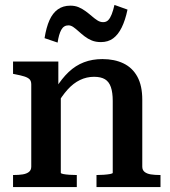

<svg xmlns="http://www.w3.org/2000/svg" viewBox="-20 -760 692 780"><path d="M33 0V-49H35Q56 -49 72 -51.5Q88 -54 97.5 -61.5Q107 -69 107 -83V-417Q107 -431 100 -438Q93 -445 78.5 -449.5Q64 -454 43 -458L33 -460V-510H217V-403L227 -396V-58Q227 -55 237 -53Q247 -51 262 -50Q277 -49 290 -49H292V0ZM632 0H372V-49H374Q386 -49 401 -50Q416 -51 427 -53Q438 -55 438 -58V-350Q438 -384 430.5 -406Q423 -428 406.5 -438Q390 -448 362 -448Q332 -448 305 -435Q278 -422 254.5 -396Q231 -370 209 -331L207 -402Q231 -441 259 -467.5Q287 -494 321 -507Q355 -520 396 -520Q445 -520 481.5 -502.5Q518 -485 538 -448.5Q558 -412 558 -355V-83Q558 -69 567.5 -61.5Q577 -54 593 -51.5Q609 -49 630 -49H632ZM390 -589Q369 -589 353 -595.5Q337 -602 323.5 -612.5Q310 -623 299 -633Q288 -643 278 -650Q268 -657 258 -657Q239 -657 229 -639Q219 -621 214 -587L161 -605Q168 -649 181 -678Q194 -707 215 -722Q236 -737 266 -737Q285 -737 300 -730.5Q315 -724 328.5 -714Q342 -704 353.5 -694Q365 -684 376 -677Q387 -670 399 -670Q412 -670 420 -678.5Q428 -687 434 -702.5Q440 -718 445 -740L498 -721Q489 -678 474.5 -648.5Q460 -619 439.5 -604Q419 -589 390 -589Z"/></svg>

Font: Roboto Serif 36pt Medium
Style: Regular
Weight: 500
Designer: Greg Gazdowicz
Foundry: Commercial Type
Version: Version 1.008